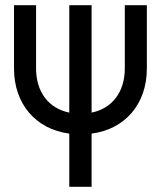

<svg xmlns="http://www.w3.org/2000/svg" viewBox="-20 -720 620 740"><path d="M546 -700H461V-456C461 -365 412 -302 333 -286V-700H247V-286C168 -302 119 -365 119 -456V-700H34V-456C34 -319 118 -222 247 -205V0H333V-205C462 -222 546 -319 546 -456Z"/></svg>

Font: CommitMono-dimboump
Style: Regular
Weight: 400
Monospace: yes
Designer: Eigil Nikolajsen
Foundry: Eigil Nikolajsen
Version: Version 1.143